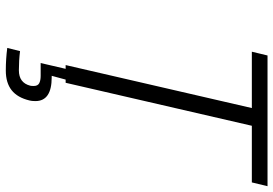

<svg xmlns="http://www.w3.org/2000/svg" viewBox="-160 -575 941 661"><g transform="rotate(90 310.5 -244.5)"><path d="M621 -695 608 -641H413L265 0H254L241 48H246Q328 48 328 104Q328 117 326 124Q316 166 290.5 186Q265 206 223 206Q183 206 145 201L156 157Q188 161 222 161Q265 161 275 122Q276 118 276 110Q276 96 266.5 91Q257 86 241 86H197L217 0H204L352 -641H158L171 -695Z"/></g></svg>

Font: Cairo Light
Style: Italic
Weight: 300
Italic angle: -13°
Designer: Mohamed Gaber, Accademia di Belle Arti di Urbino and others
Foundry: Kief Type Foundry, Accademia di Belle Arti di Urbino and others
Version: Version 3.011